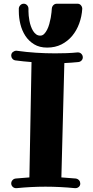

<svg xmlns="http://www.w3.org/2000/svg" viewBox="-20 -984 492 1011"><path d="M416 -682.1Q416 -672.4 409.2 -665.3Q402.3 -658.2 392.1 -657.2Q374 -655.3 356 -654.1Q337.9 -652.8 318.8 -651.9L303.2 -49.8Q321.8 -48.3 341.1 -46.9Q360.4 -45.4 379.9 -43.9Q391.1 -41.5 397 -33.9Q402.8 -26.4 402.8 -16.1Q401.9 -5.4 394.3 0.7Q386.7 6.8 377 6.8H375Q335.9 2.9 297.1 1Q258.3 -1 219.2 -1Q180.7 -1 142.8 1Q105 2.9 66.9 6.8H64.9Q53.7 6.8 46.4 -0.7Q39.1 -8.3 39.1 -18.1Q39.1 -27.8 45.7 -35.2Q52.2 -42.5 62 -43.9Q80.1 -45.4 98.4 -46.9Q116.7 -48.3 134.8 -49.8L146 -657.2Q104 -660.2 61 -666Q51.3 -667.5 45.2 -674.8Q39.1 -682.1 39.1 -690.9Q39.1 -703.6 47.9 -710.2Q56.6 -716.8 64.9 -716.8H67.9Q119.6 -709.5 169.9 -706.3Q220.2 -703.1 270 -703.1Q300.3 -703.1 329.6 -704.1Q358.9 -705.1 388.2 -708H390.1Q401.4 -708 408.7 -700.2Q416 -692.4 416 -682.1ZM413.1 -937Q410.6 -897.5 397.2 -860.6Q383.8 -823.7 360.4 -795.4Q336.9 -767.1 303.7 -750.2Q270.5 -733.4 228 -733.4Q188 -733.4 159.7 -750.7Q131.3 -768.1 113.5 -795.4Q95.7 -822.8 87.4 -856.7Q79.1 -890.6 79.1 -924.3V-939.9Q80.1 -949.7 87.4 -957Q94.7 -964.4 105 -964.4Q115.7 -964.4 122.8 -956.5Q129.9 -948.7 129.9 -938V-936V-924.3Q129.9 -914.6 131.1 -901.6Q132.3 -888.7 135 -874.3Q137.7 -859.9 142.6 -845.9Q147.5 -832 154.3 -821Q161.1 -810.1 170.4 -803.2Q179.7 -796.4 191.9 -796.4Q203.6 -796.4 212.4 -805.2Q221.2 -814 228 -827.4Q234.9 -840.8 239.5 -857.4Q244.1 -874 247.1 -889.9Q250 -905.8 251.2 -918.9Q252.4 -932.1 252.9 -939Q253.9 -949.7 261.2 -957Q268.6 -964.4 279.3 -964.4H388.2Q399.4 -964.4 406.2 -956.1Q413.1 -947.8 413.1 -938Z"/></svg>

Font: Ribeye
Style: Regular
Weight: 400
Designer: Astigmatic (AOETI)
Foundry: Astigmatic (AOETI)
Version: Version 1.000